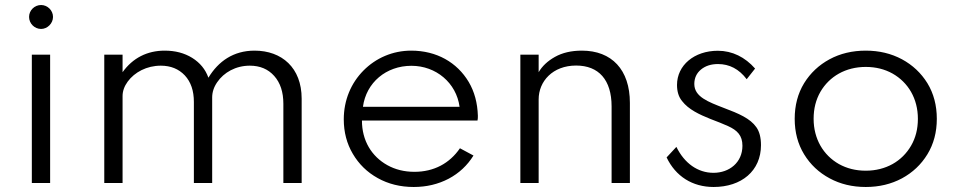

<svg xmlns="http://www.w3.org/2000/svg" viewBox="-20 -730 3826 766"><path d="M144 -614.5C169 -614.5 191.5 -636.5 191.5 -662.5C191.5 -689 169 -710 144 -710C117.5 -710 96 -688.5 96 -662.5C96 -636.5 117.5 -614.5 144 -614.5ZM180 0V-512H107V0Z M469 0V-347C469 -366.5 476 -386 489.5 -404.5C517 -442 565.5 -468 621.5 -468C661 -468 693 -455 717.5 -429C741.5 -403 753.5 -368 753.5 -323.5V0H826.5V-341.5C826.5 -362 833 -382.5 846.5 -402C873 -441 920.5 -468 976.5 -468C1017 -468 1049.5 -454.5 1074 -427C1098.5 -399.5 1110.5 -362.5 1110.5 -316V0H1183.5V-336.5C1183.5 -459.5 1104.5 -528 995.5 -528C911.5 -528 851 -485.5 811.5 -420C799.5 -453.5 778 -479.5 747 -499C715.5 -518.5 679 -528 637 -528C567 -528 509.5 -498.5 469 -442V-512H396V0Z M1630.5 16C1681.5 16 1728 5 1770 -17C1811.5 -39 1844.5 -70 1869 -109.5L1815 -138.5C1773.5 -78 1711 -44.5 1633.5 -44.5C1593 -44.5 1557 -53.5 1525.5 -71C1462.5 -106 1424 -169 1424 -249H1885C1886.5 -256.5 1886.5 -260 1886.5 -268C1885 -319 1873 -364 1850 -403C1803.5 -481 1722 -528 1620.5 -528C1546.5 -528 1479.5 -498.5 1430 -448.5C1380.5 -398.5 1351.5 -330.5 1351.5 -254C1351.5 -203 1363.5 -157 1387.5 -116.5C1411.5 -75.5 1444.5 -43 1487 -19.5C1529 4 1577 16 1630.5 16ZM1428 -304C1441 -400.5 1520.5 -467.5 1621.5 -467.5C1719.5 -467.5 1800.5 -399.5 1813.5 -304Z M2129 0V-333.5C2129 -405.5 2185 -468.5 2278.5 -468.5C2368.5 -468.5 2420 -411.5 2420 -305.5V0H2493V-319.5C2493 -452 2420.5 -528 2301.5 -528C2259 -528 2223.5 -519.5 2194 -503C2164.5 -486.5 2143 -466 2129 -442V-512H2056V0Z M2827 16C2938 16 3016 -48 3016 -151C3016 -181 3010 -205 2997.5 -222.5C2973 -257.5 2927.5 -277 2867.5 -299.5C2806 -323.5 2750 -343.5 2750 -395C2750 -418.5 2759 -438 2776.5 -452.5C2794 -467 2816.5 -474.5 2844.5 -474.5C2890 -474.5 2928.5 -454.5 2959 -414L2992.5 -456.5C2952.5 -502 2901.5 -527.5 2844 -527.5C2749.5 -527.5 2681 -469.5 2681 -391C2681 -365 2687.5 -343.5 2701 -327C2727 -293 2770.5 -273 2814 -255.5C2842 -245 2865.5 -235.5 2884.5 -227C2922 -210 2942 -189 2942 -148.5C2942 -81.5 2889.5 -40.5 2826.5 -40.5C2764 -40.5 2710.5 -78.5 2678.5 -144L2639.5 -102C2675.5 -26.5 2742.5 16 2827 16Z M3434 16C3487.5 16 3535.5 4.5 3578.5 -18.5C3621 -41.5 3655 -73.5 3680 -114.5C3705 -155.5 3717.5 -202.5 3717.5 -256C3717.5 -309.5 3705 -357 3680 -398C3655 -438.5 3621 -470.5 3578.5 -493.5C3535.5 -516.5 3487.5 -528 3434 -528C3380.5 -528 3332 -516.5 3289.5 -493.5C3247 -470.5 3213 -438.5 3188 -398C3163 -357 3150.5 -309.5 3150.5 -256C3150.5 -202.5 3163 -155.5 3188 -114.5C3213 -73.5 3247 -41.5 3290 -18.5C3332.5 4.5 3380.5 16 3434 16ZM3434 -49C3394 -49 3358.5 -58 3327 -75.5C3264.5 -111 3226 -176 3226 -256C3226 -296.5 3235 -332 3253 -363.5C3289 -425.5 3354 -463 3434 -463C3474 -463 3509.5 -454 3541 -436.5C3603.5 -401 3642 -336.5 3642 -256C3642 -215.5 3633 -180 3615 -149C3579 -86.5 3514 -49 3434 -49Z"/></svg>

Font: Spartan
Style: Regular
Weight: 400
Designer: Matt Bailey, Mirko Velimirovic
Foundry: Matt Bailey
Version: Version 1.003